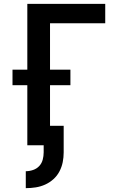

<svg xmlns="http://www.w3.org/2000/svg" viewBox="-20 -755 640 998"><path d="M114 223V135Q133 135 152 128.5Q171 122 184 108Q197 94 202 75Q207 56 207 37V0H122V-312H45V-393H122V-735H527V-634H240V-393H346V-312H240V-101H311V37Q311 63 306 88Q301 113 289 136Q277 159 257.5 176.5Q238 194 214.5 204.5Q191 215 165.5 219Q140 223 114 223Z"/></svg>

Font: Iosevka Extended
Style: Bold
Weight: 700
Width: 7
Monospace: yes
Designer: Belleve Invis
Foundry: Belleve Invis
Version: Version 32.5.0; ttfautohint (v1.8.4)